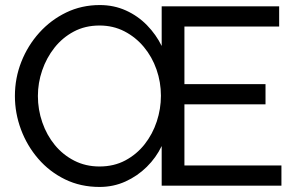

<svg xmlns="http://www.w3.org/2000/svg" viewBox="-20 -735 1171 760"><path d="M1094 -80V0H620V-157Q598 -111 561 -74.5Q524 -38 476.5 -16.5Q429 5 374 5Q299 5 237.5 -25Q176 -55 131.5 -106.5Q87 -158 63 -222.5Q39 -287 39 -355Q39 -426 64.5 -490.5Q90 -555 135.5 -605.5Q181 -656 242 -685.5Q303 -715 375 -715Q431 -715 478.5 -693.5Q526 -672 562 -635Q598 -598 620 -553V-710H1085V-630H710V-402H1031V-322H710V-80ZM374 -76Q431 -76 476 -100Q521 -124 552.5 -164Q584 -204 600.5 -254Q617 -304 617 -356Q617 -410 599.5 -460Q582 -510 549.5 -549Q517 -588 472.5 -611Q428 -634 374 -634Q317 -634 272 -610Q227 -586 195.5 -546Q164 -506 147 -456.5Q130 -407 130 -355Q130 -301 147.5 -250.5Q165 -200 197 -161Q229 -122 274 -99Q319 -76 374 -76Z"/></svg>

Font: Raleway Medium
Style: Regular
Weight: 500
Designer: Matt McInerney, Pablo Impallari, Rodrigo Fuenzalida
Foundry: Matt McInerney, Pablo Impallari, Rodrigo Fuenzalida
Version: Version 4.026